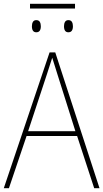

<svg xmlns="http://www.w3.org/2000/svg" viewBox="-20 -991 544 1011"><path d="M375 -971V-946H138V-971ZM171 -885Q184 -885 189.5 -876Q195 -867 195 -853Q195 -821 171 -821Q148 -821 148 -853Q148 -867 153.5 -876Q159 -885 171 -885ZM340 -885Q353 -885 358.5 -876Q364 -867 364 -853Q364 -821 340 -821Q317 -821 317 -853Q317 -867 322.5 -876Q328 -885 340 -885ZM476 0 386 -275H120L27 0H0L241 -715H271L504 0ZM282 -601Q276 -621 269.5 -641Q263 -661 255 -687Q248 -665 241 -643.5Q234 -622 227 -600L128 -300H377Z"/></svg>

Font: Noto Sans SemiCondensed Thin
Style: Regular
Weight: 100
Width: 4
Designer: Monotype Design Team
Foundry: Monotype Imaging Inc.
Version: Version 2.013; ttfautohint (v1.8.4.7-5d5b)